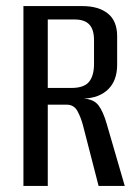

<svg xmlns="http://www.w3.org/2000/svg" viewBox="-20 -611 456 631"><path d="M57 0V-591H251Q304 -591 334.5 -566.5Q365 -542 365 -492V-398Q365 -347 336 -318Q307 -289 255 -287Q288 -285 303.5 -265Q319 -245 331 -203L390 0H304L253 -198Q246 -225 234.5 -246Q223 -267 199 -267H137V0ZM137 -322H215Q256 -322 272.5 -342Q289 -362 289 -401V-479Q289 -514 273.5 -530.5Q258 -547 225 -547H137Z"/></svg>

Font: Alumni Sans Medium
Style: Regular
Weight: 500
Designer: Robert E. Leuschke
Foundry: Robert E. Leuschke
Version: Version 1.018